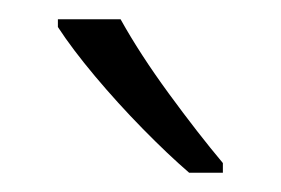

<svg xmlns="http://www.w3.org/2000/svg" viewBox="-20 -785 291 199"><path d="M105 -765Q125 -729 155 -688Q185 -647 211 -616V-606H176Q154 -625 128 -651.5Q102 -678 78.5 -706Q55 -734 40 -757V-765Z"/></svg>

Font: Noto Sans Khmer UI Condensed Light
Style: Regular
Weight: 300
Width: 3
Designer: Danh Hong and the Monotype Design Team
Foundry: Monotype Imaging Inc.
Version: Version 2.002; ttfautohint (v1.8.4.7-5d5b)